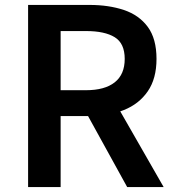

<svg xmlns="http://www.w3.org/2000/svg" viewBox="-20 -759 709 779"><path d="M94 0V-739H343Q421 -739 482.5 -718.5Q544 -698 579.5 -650Q615 -602 615 -520Q615 -440 579.5 -388.5Q544 -337 482.5 -312.5Q421 -288 343 -288H226V0ZM226 -393H329Q405 -393 445.5 -425Q486 -457 486 -520Q486 -583 445.5 -608Q405 -633 329 -633H226ZM496 0 318 -323 413 -403 644 0Z"/></svg>

Font: Noto Sans JP SemiBold
Style: Regular
Weight: 600
Designer: Ryoko NISHIZUKA  (kana, bopomofo & ideographs); Paul D. Hunt (Latin, Greek & Cyrillic); Sandoll Communications , Soo-you
Foundry: Adobe
Version: Version 2.004-H2;hotconv 1.0.118;makeotfexe 2.5.65603